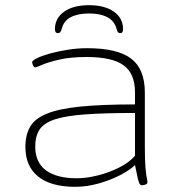

<svg xmlns="http://www.w3.org/2000/svg" viewBox="-20 -715 705 741"><path d="M270 6Q177 6 127.5 -33.5Q78 -73 78 -148Q78 -194 96 -225.5Q114 -257 160 -276Q206 -295 288.5 -303.5Q371 -312 501 -312V-359Q501 -431 457 -463Q413 -495 315 -495Q252 -495 209 -485Q166 -475 143 -465Q120 -455 115 -455Q111 -455 107.5 -463Q104 -471 104 -475Q104 -481 123 -490.5Q142 -500 173 -508.5Q204 -517 241.5 -523Q279 -529 316 -529Q434 -529 486.5 -488.5Q539 -448 539 -358V-150Q539 -96 541.5 -68Q544 -40 546.5 -28.5Q549 -17 549 -11Q549 -6 542 -3Q535 0 528 0Q523 0 519.5 -4.5Q516 -9 512 -25.5Q508 -42 501 -78Q482 -59 444.5 -39.5Q407 -20 361 -7Q315 6 270 6ZM276 -27Q314 -27 357.5 -38Q401 -49 440 -68.5Q479 -88 501 -114V-279Q384 -279 308.5 -273.5Q233 -268 191 -254Q149 -240 132.5 -214.5Q116 -189 116 -149Q116 -88 157.5 -57.5Q199 -27 276 -27ZM324 -695Q384 -695 419.5 -670Q455 -645 455 -602Q455 -587 443 -587Q434 -587 430 -603Q422 -634 394.5 -648.5Q367 -663 324 -663Q281 -663 253.5 -649Q226 -635 218 -603Q214 -587 204 -587Q192 -587 192 -602Q192 -645 227.5 -670Q263 -695 324 -695Z"/></svg>

Font: Asap Expanded Thin
Style: Regular
Weight: 100
Width: 7
Designer: Pablo Cosgaya
Foundry: Omnibus-Type
Version: Version 3.001; ttfautohint (v1.8.4.7-5d5b)